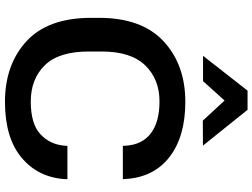

<svg xmlns="http://www.w3.org/2000/svg" viewBox="-144 -877 1036 788"><g transform="rotate(90 374.0 -483.0)"><path d="M53.2 -339.4Q53.2 -161.6 149.4 -73.5Q245.6 14.6 397.9 14.6Q545.4 14.6 626.7 -53.2Q708 -121.1 715.3 -231.9V-241.7H578.6L578.1 -231.9Q573.7 -170.9 531.2 -131.1Q488.8 -91.3 396.5 -91.3Q304.7 -91.3 248 -148.7Q191.4 -206.1 191.4 -328.6V-382.3Q191.4 -502.4 248.3 -561Q305.2 -619.6 396 -619.6Q480.5 -619.6 527.3 -584Q574.2 -548.3 578.1 -479.5L578.6 -469.2H715.3L714.8 -478.5Q708 -596.2 624 -660.9Q540 -725.6 397.9 -725.6Q245.6 -725.6 149.4 -636.2Q53.2 -546.9 53.2 -371.6ZM430.7 -981H352.1L209 -798.3H313L392.6 -886.7L475.1 -797.4L577.6 -797.9Z"/></g></svg>

Font: Roboto Flex
Style: wght 600 wdth 140 opsz 13.0 GRAD 0.00 slnt 0.00 XTRA 468 XOPQ 96 YOPQ 79 YTLC 514 YTUC 712 YTAS 750 YTDE -203.00 YTFI 738
Weight: 600
Width: 8
Designer: Berlow after Robertson
Foundry: Google
Version: Version 3.100